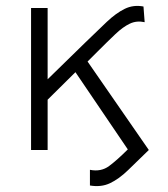

<svg xmlns="http://www.w3.org/2000/svg" viewBox="-20 -507 568 649"><path d="M284 120V67Q321.5 74.5 348.8 54.2Q376 34 412 -2L235 -263L141 -170V0H85V-480H141V-239L268 -363Q309 -403 340.8 -433Q372.5 -463 401.8 -477.2Q431 -491.5 465 -485L469 -432Q442 -438 418.8 -427Q395.5 -416 369.8 -391.5Q344 -367 309 -332L276 -299L483 0Q443 39 412.5 68.5Q382 98 352 112.2Q322 126.5 284 120Z"/></svg>

Font: Geologica Thin
Style: Regular
Weight: 100
Designer: Sindre Bremnes, Frode Helland
Foundry: Monokrom Skriftforlag AS
Version: Version 1.010; ttfautohint (v1.8.4.7-5d5b);gftools[0.9.28]